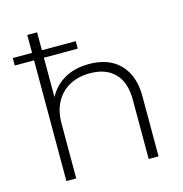

<svg xmlns="http://www.w3.org/2000/svg" viewBox="-109 -842 899 942"><g transform="rotate(-15 340.5 -371.0)"><path d="M113 0V-742H163V-377L154 -393Q179 -455 234 -490.5Q289 -526 368 -526Q433 -526 480 -501.5Q527 -477 554 -427.5Q581 -378 581 -305V0H531V-301Q531 -389 486.5 -435Q442 -481 361 -481Q300 -481 255.5 -456Q211 -431 187 -386Q163 -341 163 -278V0ZM15 -613V-651H335V-613Z"/></g></svg>

Font: Montserrat Thin Light
Style: Regular
Weight: 300
Version: Version 9.000